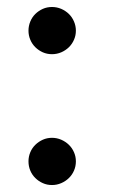

<svg xmlns="http://www.w3.org/2000/svg" viewBox="-20 -514 320 546"><path d="M195.8 -55.2Q195.8 -41 190.4 -28.8Q185.1 -16.6 175.8 -7.6Q166.5 1.5 154.1 6.8Q141.6 12.2 127.9 12.2Q113.8 12.2 101.8 6.8Q89.8 1.5 80.6 -7.6Q71.3 -16.6 66.2 -28.8Q61 -41 61 -55.2Q61 -68.8 66.2 -81.1Q71.3 -93.3 80.6 -102.3Q89.8 -111.3 101.8 -116.7Q113.8 -122.1 127.9 -122.1Q141.6 -122.1 154.1 -116.7Q166.5 -111.3 175.8 -102.3Q185.1 -93.3 190.4 -81.1Q195.8 -68.8 195.8 -55.2ZM195.8 -426.8Q195.8 -413.1 190.4 -400.9Q185.1 -388.7 175.8 -379.6Q166.5 -370.6 154.1 -365.2Q141.6 -359.9 127.9 -359.9Q113.8 -359.9 101.8 -365.2Q89.8 -370.6 80.6 -379.6Q71.3 -388.7 66.2 -400.9Q61 -413.1 61 -426.8Q61 -440.4 66.2 -452.9Q71.3 -465.3 80.6 -474.4Q89.8 -483.4 101.8 -488.8Q113.8 -494.1 127.9 -494.1Q141.6 -494.1 154.1 -488.8Q166.5 -483.4 175.8 -474.4Q185.1 -465.3 190.4 -452.9Q195.8 -440.4 195.8 -426.8Z"/></svg>

Font: BabelStone Ogham Lithic
Style: Regular
Weight: 400
Designer: Andrew West
Foundry: BabelStone
Version: Version 1.02 March 14, 2022